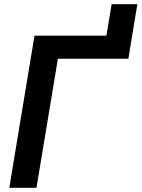

<svg xmlns="http://www.w3.org/2000/svg" viewBox="-20 -898 677 918"><path d="M470.7 -618.7 513.7 -877.9H636.7L593.8 -618.7ZM611.8 -727.5 593.8 -617.2H256.8L154.3 0H24.4L145 -727.5Z"/></svg>

Font: Inter 20pt SemiBold
Style: Italic
Weight: 600
Italic angle: -9.3988°
Version: Version 4.001;git-66647c0bb